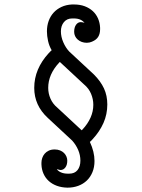

<svg xmlns="http://www.w3.org/2000/svg" viewBox="-20 -719 642 871"><path d="M350.6 -127.9 354.5 -131.8Q377.9 -156.7 390.6 -185.1Q403.3 -213.4 403.3 -243.7Q403.3 -269 393.1 -293.5Q382.8 -317.9 362.3 -335L251.5 -438L247.6 -434.1Q198.7 -381.3 198.7 -320.3Q198.7 -294.9 209 -271.5Q219.2 -248 239.7 -231ZM214.4 -491.2Q203.1 -510.3 198 -533.2Q192.9 -556.2 192.9 -576.7Q192.9 -602.1 200.7 -623.8Q208.5 -645.5 223.1 -661.6Q237.8 -677.7 258.8 -687.5Q279.8 -697.3 306.2 -698.7H315.9Q342.8 -698.7 364.3 -690.7Q385.7 -682.6 400.9 -668.7Q416 -654.8 424.6 -635.3Q433.1 -615.7 434.1 -593.3V-586.4Q434.1 -565.9 425.5 -552Q417 -538.1 397.9 -530.3H398.4Q386.2 -524.9 374 -524.9Q361.3 -524.9 350.8 -528.8Q340.3 -532.7 332.5 -539.6Q324.7 -546.4 320.6 -555.4Q316.4 -564.5 316.4 -574.7Q316.4 -594.7 325 -606.7Q333.5 -618.7 346.7 -618.7Q350.1 -618.7 356.2 -617.4Q362.3 -616.2 363.8 -614.7Q356.9 -624 345 -629.6Q333 -635.3 314.5 -635.3H307.6Q283.7 -635.3 270 -618.7Q256.3 -602.1 256.3 -576.7Q256.3 -552.2 267.1 -527.3Q277.8 -502.4 294.4 -484.9L405.8 -381.3Q436.5 -350.6 451.7 -317.9Q466.8 -285.2 466.8 -245.1Q466.8 -200.7 449.5 -161.4Q432.1 -122.1 400.9 -88.4Q396.5 -83.5 393.3 -80.1Q390.1 -76.7 387.7 -75.2Q408.7 -30.3 408.7 11.2Q408.7 39.6 399.4 62Q390.1 84.5 373.8 100.1Q357.4 115.7 335 124Q312.5 132.3 286.1 132.3Q259.8 131.8 238.3 124Q216.8 116.2 201.4 102.3Q186 88.4 177.5 69.3Q168.9 50.3 168 26.9V19.5Q168 8.8 171.6 -2.2Q175.3 -13.2 182.6 -21.7Q189.9 -30.3 201.2 -35.6Q212.4 -41 228 -41Q241.7 -41 252.4 -36.6Q263.2 -32.2 270.5 -24.9Q277.8 -17.6 281.5 -8.5Q285.2 0.5 285.2 9.8Q285.2 29.3 276.4 40.8Q267.6 52.2 254.9 52.2Q251 52.2 245.6 50.3Q240.2 48.3 237.8 48.3Q242.7 56.6 255.9 62.7Q269 68.8 287.6 68.8H293.9Q318.8 68.8 331.8 52.5Q344.7 36.1 344.7 9.8Q344.7 -15.1 334.7 -38.6Q324.7 -62 307.6 -81.1L196.3 -184.6Q135.3 -241.2 135.3 -320.3Q135.3 -363.8 151.9 -403.1Q168.5 -442.4 200.7 -477.5Q203.6 -480.5 207 -484.1Q210.4 -487.8 214.4 -491.2Z"/></svg>

Font: Erica Type
Style: Regular
Weight: 400
Designer: Peter Wiegel
Foundry: Peter Wiegel
Version: Version 1.000 2010 initial release